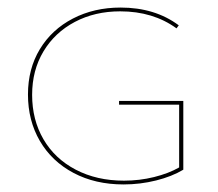

<svg xmlns="http://www.w3.org/2000/svg" viewBox="-20 -483 577 508"><path d="M465 -216V-34Q435 -16 393 -5.5Q351 5 307 5Q232 5 174.5 -25.5Q117 -56 85.5 -110Q54 -164 54 -233Q54 -301 85.5 -353Q117 -405 173 -434Q229 -463 299 -463Q390 -463 453 -416L447 -408Q385 -453 298 -453Q231 -453 178 -425Q125 -397 95 -347Q65 -297 65 -232Q65 -166 95 -114.5Q125 -63 180.5 -34Q236 -5 308 -5Q349 -5 387.5 -14.5Q426 -24 454 -40V-206H295V-216Z"/></svg>

Font: Ysabeau SC Hairline
Style: Regular
Weight: 100
Designer: Christian Thalmann (Catharsis Fonts)
Version: Version 0.003